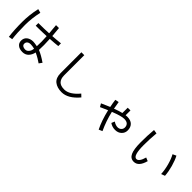

<svg xmlns="http://www.w3.org/2000/svg" viewBox="281 -2078 3439 3439"><g transform="rotate(45 2000.0 -358.5)"><path d="M127 -359.4Q127 -543 168.9 -727.5Q193.4 -720.7 241.2 -708Q201.2 -525.4 201.2 -359.4Q201.2 -157.2 219.7 -17.6Q195.3 -12.7 147.5 -3.9Q127 -159.2 127 -359.4ZM349.6 -112.3Q349.6 -178.7 397.5 -216.8Q445.3 -253.9 517.6 -253.9Q546.9 -253.9 620.1 -240.2Q627.9 -350.6 617.2 -492.2Q469.7 -485.4 346.7 -485.4Q346.7 -507.8 346.7 -552.7Q497.1 -552.7 613.3 -559.6Q605.5 -667 596.7 -750Q621.1 -750 670.9 -750Q686.5 -587.9 687.5 -564.5Q774.4 -569.3 889.6 -582Q889.6 -559.6 890.6 -513.7Q811.5 -503.9 691.4 -497.1Q701.2 -335 694.3 -219.7Q787.1 -182.6 902.3 -102.5Q888.7 -83 860.4 -44.9Q855.5 -47.9 826.2 -67.4Q795.9 -87.9 782.2 -95.7Q768.6 -104.5 740.2 -119.1Q712.9 -134.8 685.5 -146.5Q670.9 -76.2 627 -29.3Q582 17.6 509.8 17.6Q434.6 17.6 392.6 -17.6Q349.6 -51.8 349.6 -112.3ZM428.7 -113.3Q428.7 -83 452.1 -66.4Q475.6 -49.8 512.7 -49.8Q546.9 -49.8 571.3 -72.3Q595.7 -95.7 605.5 -122.1Q615.2 -149.4 616.2 -173.8Q557.6 -187.5 520.5 -187.5Q477.5 -187.5 453.1 -168Q428.7 -147.5 428.7 -113.3Z M1261.7 -203.1Q1261.7 -334 1261.7 -727.5Q1280.3 -727.5 1335 -727.5Q1335 -599.6 1335 -217.8Q1335 -129.9 1377.9 -84Q1419.9 -38.1 1515.6 -38.1Q1645.5 -38.1 1783.2 -203.1Q1799.8 -187.5 1833 -155.3Q1677.7 30.3 1515.6 30.3Q1401.4 30.3 1332 -24.4Q1261.7 -80.1 1261.7 -203.1Z M2293 -554.7Q2310.5 -558.6 2364.3 -569.3Q2377.9 -481.4 2388.7 -425.8Q2487.3 -463.9 2549.8 -477.5Q2549.8 -522.5 2550.8 -612.3Q2568.4 -612.3 2620.1 -612.3Q2620.1 -582 2619.1 -490.2Q2640.6 -493.2 2658.2 -493.2Q2749 -493.2 2793.9 -447.3Q2838.9 -402.3 2838.9 -324.2Q2838.9 -258.8 2792 -214.8Q2745.1 -169.9 2670.9 -169.9Q2596.7 -169.9 2536.1 -211.9Q2544.9 -232.4 2561.5 -273.4Q2620.1 -235.4 2668.9 -235.4Q2711.9 -235.4 2738.3 -261.7Q2765.6 -287.1 2765.6 -327.1Q2765.6 -372.1 2737.3 -400.4Q2709 -427.7 2646.5 -427.7Q2575.2 -427.7 2402.3 -359.4Q2445.3 -170.9 2527.3 3.9Q2504.9 13.7 2460 33.2Q2385.7 -114.3 2334 -332Q2279.3 -309.6 2191.4 -268.6Q2179.7 -289.1 2156.2 -329.1Q2281.2 -385.7 2319.3 -400.4Q2303.7 -475.6 2293 -554.7Z M3152.3 -340.8Q3152.3 -513.7 3166 -663.1Q3190.4 -659.2 3240.2 -651.4Q3225.6 -486.3 3225.6 -342.8Q3225.6 -71.3 3309.6 -71.3Q3375 -71.3 3415 -215.8Q3436.5 -207 3480.5 -188.5Q3430.7 -2.9 3309.6 -2.9Q3226.6 -2.9 3189.5 -83Q3152.3 -162.1 3152.3 -340.8ZM3707 -590.8Q3723.6 -598.6 3774.4 -622.1Q3815.4 -545.9 3846.7 -433.6Q3877.9 -322.3 3884.8 -221.7Q3861.3 -212.9 3813.5 -195.3Q3809.6 -291 3779.3 -404.3Q3748 -518.6 3707 -590.8Z"/></g></svg>

Font: Gothic A1
Style: Regular
Weight: 400
Designer: HanYang I&C Co.,Ltd.
Version: Version 2.50